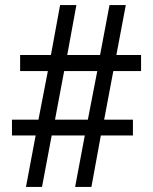

<svg xmlns="http://www.w3.org/2000/svg" viewBox="-20 -734 601 754"><path d="M82 0 120 -202H27V-264H131L168 -455H59V-518H180L216 -714H280L244 -518H373L410 -714H474L437 -518H534V-455H425L389 -264H502V-202H376L339 0H275L313 -202H183L145 0ZM196 -264H325L362 -455H232Z"/></svg>

Font: Noto Rashi Hebrew Medium
Style: Regular
Weight: 500
Version: Version 1.006